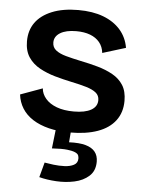

<svg xmlns="http://www.w3.org/2000/svg" viewBox="-54 -580 648 859"><g transform="rotate(5 269.5 -150.0)"><path d="M274 13Q220 13 178 2.5Q136 -8 105.5 -27.5Q75 -47 57.5 -75Q40 -103 36 -137L135 -173Q137 -148 155 -127Q173 -106 205 -94Q237 -82 282 -82Q332 -82 359.5 -97.5Q387 -113 387 -142Q387 -163 371.5 -175.5Q356 -188 327.5 -196.5Q299 -205 260 -213Q222 -221 185 -231.5Q148 -242 116 -259.5Q84 -277 65 -305.5Q46 -334 46 -377Q46 -426 71 -461Q96 -496 145 -516Q194 -536 263 -536Q328 -536 375.5 -518Q423 -500 452.5 -466.5Q482 -433 490 -386L386 -354Q383 -382 367 -401.5Q351 -421 324.5 -431Q298 -441 262 -441Q216 -441 190 -425Q164 -409 164 -382Q164 -360 180.5 -347Q197 -334 226 -326Q255 -318 293 -310Q333 -302 370.5 -291.5Q408 -281 438.5 -264Q469 -247 486.5 -219.5Q504 -192 504 -149Q504 -97 476.5 -60.5Q449 -24 397.5 -5.5Q346 13 274 13ZM154 224 172 157Q188 160 212.5 163Q237 166 262 165Q287 164 304 155Q321 146 321 126Q321 119 318.5 112Q316 105 304.5 99.5Q293 94 268.5 91Q244 88 199 91L210 -5H278L273 57Q319 55 347.5 63Q376 71 390 88.5Q404 106 404 133Q404 174 378 197.5Q352 221 312.5 229.5Q273 238 230.5 235.5Q188 233 154 224Z"/></g></svg>

Font: Bricolage Grotesque 16pt SemiBold
Style: Regular
Weight: 600
Version: Version 1.001;gftools[0.9.33.dev8+g029e19f]